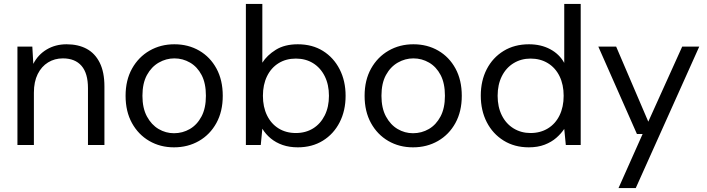

<svg xmlns="http://www.w3.org/2000/svg" viewBox="-20 -740 3609 980"><path d="M69 0V-502H145L150 -414Q174 -461 218.5 -487.5Q263 -514 320 -514Q379 -514 422 -491Q465 -468 489 -420Q513 -372 513 -299V0H429V-290Q429 -366 396 -404Q363 -442 301 -442Q259 -442 225.5 -421.5Q192 -401 172.5 -362Q153 -323 153 -267V0Z M868 12Q798 12 742 -20.5Q686 -53 653.5 -112Q621 -171 621 -251Q621 -331 654 -390Q687 -449 743.5 -481.5Q800 -514 870 -514Q941 -514 997 -481.5Q1053 -449 1085 -390Q1117 -331 1117 -251Q1117 -171 1084.5 -112Q1052 -53 995.5 -20.5Q939 12 868 12ZM868 -60Q912 -60 949 -81.5Q986 -103 1008.5 -145.5Q1031 -188 1031 -251Q1031 -315 1009 -357Q987 -399 950 -420.5Q913 -442 870 -442Q828 -442 790.5 -420.5Q753 -399 730 -357Q707 -315 707 -251Q707 -188 730 -145.5Q753 -103 789.5 -81.5Q826 -60 868 -60Z M1500 12Q1457 12 1422.5 0Q1388 -12 1362 -33.5Q1336 -55 1319 -83L1311 0H1235V-720H1319V-420Q1343 -458 1388 -486Q1433 -514 1500 -514Q1574 -514 1628.5 -480Q1683 -446 1713.5 -386.5Q1744 -327 1744 -251Q1744 -175 1713.5 -115.5Q1683 -56 1628 -22Q1573 12 1500 12ZM1490 -61Q1540 -61 1578 -84.5Q1616 -108 1637.5 -151Q1659 -194 1659 -251Q1659 -308 1637.5 -351Q1616 -394 1578 -417.5Q1540 -441 1490 -441Q1440 -441 1402 -417.5Q1364 -394 1343 -351Q1322 -308 1322 -251Q1322 -194 1343 -151Q1364 -108 1402 -84.5Q1440 -61 1490 -61Z M2088 12Q2018 12 1962 -20.5Q1906 -53 1873.5 -112Q1841 -171 1841 -251Q1841 -331 1874 -390Q1907 -449 1963.5 -481.5Q2020 -514 2090 -514Q2161 -514 2217 -481.5Q2273 -449 2305 -390Q2337 -331 2337 -251Q2337 -171 2304.5 -112Q2272 -53 2215.5 -20.5Q2159 12 2088 12ZM2088 -60Q2132 -60 2169 -81.5Q2206 -103 2228.5 -145.5Q2251 -188 2251 -251Q2251 -315 2229 -357Q2207 -399 2170 -420.5Q2133 -442 2090 -442Q2048 -442 2010.5 -420.5Q1973 -399 1950 -357Q1927 -315 1927 -251Q1927 -188 1950 -145.5Q1973 -103 2009.5 -81.5Q2046 -60 2088 -60Z M2679 12Q2606 12 2550.5 -22.5Q2495 -57 2464.5 -116.5Q2434 -176 2434 -252Q2434 -328 2464.5 -387Q2495 -446 2550.5 -480Q2606 -514 2680 -514Q2741 -514 2788 -489Q2835 -464 2860 -419V-720H2944V0H2868L2860 -82Q2844 -58 2819.5 -36.5Q2795 -15 2760 -1.5Q2725 12 2679 12ZM2688 -61Q2738 -61 2776.5 -84.5Q2815 -108 2836 -151Q2857 -194 2857 -251Q2857 -308 2836 -351Q2815 -394 2776.5 -417.5Q2738 -441 2688 -441Q2640 -441 2601.5 -417.5Q2563 -394 2541.5 -351Q2520 -308 2520 -251Q2520 -194 2541.5 -151Q2563 -108 2601.5 -84.5Q2640 -61 2688 -61Z M3137 220 3260 -56H3231L3034 -502H3125L3289 -119L3462 -502H3549L3225 220Z"/></svg>

Font: DM Sans 16pt
Style: Regular
Weight: 400
Version: Version 4.004;gftools[0.9.30]